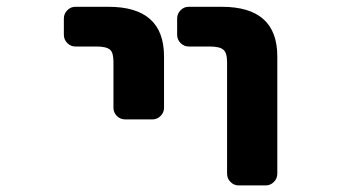

<svg xmlns="http://www.w3.org/2000/svg" viewBox="-20 -569 1040 571"><path d="M689.5 -17.6Q675.8 -17.6 665.5 -27.8Q655.3 -38.1 655.3 -52.7V-384.8Q655.3 -412.1 644.5 -420.9Q633.8 -430.7 603.5 -430.7H541Q527.3 -430.7 517.1 -440.9Q506.8 -451.2 506.8 -465.8V-513.7Q506.8 -528.3 517.1 -538.6Q527.3 -548.8 541 -548.8H639.6Q804.7 -548.8 804.7 -401.4V-52.7Q804.7 -38.1 794.4 -27.8Q784.2 -17.6 770.5 -17.6ZM352.5 -213.9Q337.9 -213.9 327.6 -224.1Q317.4 -234.4 317.4 -248V-384.8Q317.4 -412.1 307.6 -420.9Q296.9 -430.7 266.6 -430.7H204.1Q190.4 -430.7 180.2 -440.9Q169.9 -451.2 169.9 -465.8V-513.7Q169.9 -528.3 180.2 -538.6Q190.4 -548.8 204.1 -548.8H302.7Q467.8 -548.8 467.8 -401.4V-248Q467.8 -234.4 457.5 -224.1Q447.3 -213.9 433.6 -213.9Z"/></svg>

Font: Rounded-L Mgen+ 1mn bold
Style: Bold
Weight: 700
Designer: [Source Han Sans]
Ryoko NISHIZUKA  (kana & ideographs); Paul D. Hunt (Latin, Greek & Cyrillic); Wenlong ZHANG  (bopomofo
Version: Version 1.059.20150602